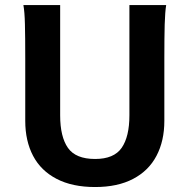

<svg xmlns="http://www.w3.org/2000/svg" viewBox="-20 -733 768 765"><path d="M634.8 -500.5V-251.5Q634.8 -171.4 603.5 -112.1Q572.3 -52.7 510.5 -20.3Q448.7 12.2 358.9 12.2Q268.1 12.2 205.6 -20.3Q143.1 -52.7 111.8 -112.1Q80.6 -171.4 80.6 -251.5V-500.5Q80.6 -587.4 79.3 -637Q78.1 -686.5 73.2 -712.9H219.7V-273.4Q219.7 -188 250.7 -143.8Q281.7 -99.6 358.9 -99.6Q434.1 -99.6 464.8 -144Q495.6 -188.5 495.6 -273.4V-712.9H642.1Q637.7 -685.5 636.2 -635.7Q634.8 -585.9 634.8 -500.5Z"/></svg>

Font: Lesson One
Style: Bold
Weight: 700
Designer: But Ko, Victor Gaultney, Annie Olsen, Julie Remington, Don Collingsworth, Eric Hays, Becca Hirsbrunner
Version: Version 1.100